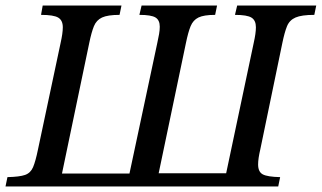

<svg xmlns="http://www.w3.org/2000/svg" viewBox="-35 -677 1168 697"><path d="M975 0H-15L-8 -34Q36 -35 56 -42Q76 -49 85 -70Q94 -91 103 -135L185 -521Q189 -539 191 -553Q193 -567 193 -578Q193 -603 176.5 -613Q160 -623 114 -623L120 -657H406L399 -623Q356 -623 335.5 -613.5Q315 -604 306 -582Q297 -560 289 -521L190 -47H435L536 -521Q540 -539 542.5 -553.5Q545 -568 545 -580Q545 -604 529.5 -613.5Q514 -623 471 -623L479 -657H753L746 -623Q705 -623 685.5 -613.5Q666 -604 657 -582Q648 -560 640 -521L541 -48H786L886 -521Q890 -539 892 -553Q894 -567 894 -578Q894 -603 878 -613Q862 -623 818 -623L826 -657H1113L1106 -623Q1060 -623 1038 -613.5Q1016 -604 1007 -582Q998 -560 990 -521L910 -135Q906 -118 904 -104.5Q902 -91 902 -80Q902 -53 919 -44Q936 -35 982 -34Z"/></svg>

Font: STIX Two Text Medium
Style: Italic
Weight: 500
Italic angle: -12°
Designer: Ross Mills, John Hudson & Paul Hanslow, Tiro Typeworks Ltd; with prior portions MicroPress Inc. and Coen Hoffman, Elsevi
Foundry: Tiro Typeworks Ltd
Version: Version 2.13 b171